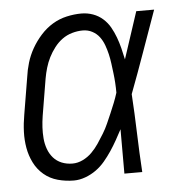

<svg xmlns="http://www.w3.org/2000/svg" viewBox="-44 -570 588 621"><g transform="rotate(-5 250.0 -260.0)"><path d="M172 8Q145 8 119.5 1Q94 -6 74.5 -22.5Q55 -39 43.5 -62Q32 -85 27.5 -110.5Q23 -136 24 -163Q25 -190 30 -218L50 -338Q53 -361 60 -384.5Q67 -408 79.5 -430Q92 -452 109.5 -471.5Q127 -491 148.5 -504Q170 -517 194.5 -522.5Q219 -528 242 -528Q262 -528 280 -521.5Q298 -515 312 -502.5Q326 -490 335 -474Q344 -458 350.5 -440.5Q357 -423 361.5 -405Q366 -387 370 -368Q382 -406 395 -444Q408 -482 420 -520H478Q454 -453 430.5 -386.5Q407 -320 382 -254Q386 -191 388 -127Q390 -63 394 0H336Q336 -36 336 -72Q336 -108 336 -144Q327 -127 317.5 -110Q308 -93 297 -76.5Q286 -60 273 -44.5Q260 -29 244 -17.5Q228 -6 209 1Q190 8 172 8ZM172 -47Q189 -47 205.5 -55Q222 -63 235 -76Q248 -89 258 -104Q268 -119 277.5 -134.5Q287 -150 294 -166Q301 -182 308 -198Q315 -214 321.5 -230.5Q328 -247 333 -263Q333 -279 332 -295Q331 -311 329 -327Q327 -343 325 -358.5Q323 -374 319.5 -389Q316 -404 310.5 -419Q305 -434 296 -446Q287 -458 273 -465.5Q259 -473 242 -473Q225 -473 207.5 -468Q190 -463 175.5 -452.5Q161 -442 149.5 -427Q138 -412 130 -396Q122 -380 117 -363Q112 -346 109 -329L89 -209Q86 -190 85 -172Q84 -154 85.5 -136Q87 -118 93 -101.5Q99 -85 110 -72.5Q121 -60 137 -53.5Q153 -47 172 -47Z"/></g></svg>

Font: Iosevka Term Curly Lt Obl
Style: Regular
Weight: 300
Italic angle: -9°
Designer: Belleve Invis
Foundry: Belleve Invis
Version: Version 32.3.0